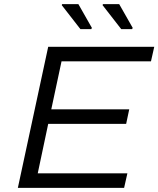

<svg xmlns="http://www.w3.org/2000/svg" viewBox="-20 -916 772 936"><path d="M67 0 215 -688H732L716 -617H280L230 -383H610L595 -312H215L164 -71H601L585 0ZM425 -774H372L281 -891L283 -896H362L428 -780ZM624 -774H571L480 -891L482 -896H561L627 -780Z"/></svg>

Font: Saira Expanded
Style: Italic
Weight: 400
Width: 7
Italic angle: -12°
Designer: Hector Gatti with collaboration of the Omnibus-Type team
Foundry: Omnibus-Type
Version: Version 1.101